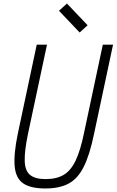

<svg xmlns="http://www.w3.org/2000/svg" viewBox="-20 -1053 660 1087"><path d="M237 14Q153 14 111 -15Q69 -44 63 -112.5Q57 -181 81 -297L188 -800H246L138 -293Q118 -196 120 -140.5Q122 -85 151 -62Q180 -39 238 -39Q300 -39 340.5 -63Q381 -87 408 -143.5Q435 -200 455 -297L562 -800H620L512 -293Q488 -177 454.5 -109.5Q421 -42 369 -14Q317 14 237 14ZM431 -869 314 -992 359 -1033 476 -910Z"/></svg>

Font: Victor Mono Thin ExtraLight
Style: Italic
Weight: 250
Italic angle: -12°
Monospace: yes
Version: Version 1.561;gftools[0.9.30]